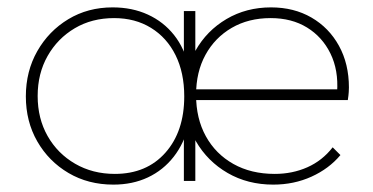

<svg xmlns="http://www.w3.org/2000/svg" viewBox="-20 -490 1011 520"><path d="M720 10Q651 10 596.5 -21.5Q542 -53 510.5 -107.5Q479 -162 479 -231Q479 -299 509.5 -353Q540 -407 593.5 -438.5Q647 -470 714 -470Q776 -470 823.5 -442.5Q871 -415 898 -366Q925 -317 925 -253Q925 -249 924.5 -240.5Q924 -232 922 -219H501V-248H902L893 -241Q897 -300 875 -345Q853 -390 811.5 -415.5Q770 -441 713 -441Q653 -441 607.5 -414.5Q562 -388 536.5 -341.5Q511 -295 511 -233Q511 -169 537.5 -121Q564 -73 612 -46Q660 -19 724 -19Q772 -19 812.5 -37Q853 -55 881 -91L902 -70Q871 -33 823.5 -11.5Q776 10 720 10ZM287 10Q219 10 165.5 -21.5Q112 -53 81 -107Q50 -161 50 -229Q50 -297 81 -351.5Q112 -406 165 -438Q218 -470 285 -470Q338 -470 380.5 -450.5Q423 -431 451.5 -395Q480 -359 491 -309V-152Q479 -102 450.5 -65.5Q422 -29 380.5 -9.5Q339 10 287 10ZM291 -19Q377 -19 428 -76.5Q479 -134 479 -229Q479 -293 455.5 -340.5Q432 -388 389 -414.5Q346 -441 289 -441Q229 -441 182.5 -413.5Q136 -386 109 -338.5Q82 -291 82 -230Q82 -169 109 -121.5Q136 -74 183.5 -46.5Q231 -19 291 -19ZM478 0V-123L487 -237L478 -348V-460H509V0Z"/></svg>

Font: Outfit Thin
Style: Regular
Weight: 100
Designer: Rodrigo Fuenzalida
Foundry: fragTYPE
Version: Version 1.100;gftools[0.9.27]